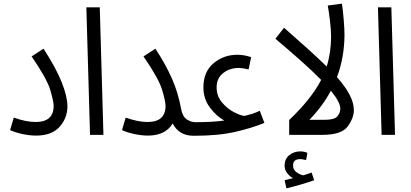

<svg xmlns="http://www.w3.org/2000/svg" viewBox="-20 -734 2236 1045"><path d="M176 4Q262 4 304.5 -44Q347 -92 347 -155Q347 -208 316 -286Q285 -364 217 -469L152 -427Q236 -305 254 -243Q272 -181 272 -158Q272 -70 174 -70Q122 -70 55 -94L35 -26Q62 -13 102 -4.5Q142 4 176 4Z M543 0 523 -694H450L470 0Z M1034 5Q1063 5 1073.5 -6.5Q1084 -18 1084 -34Q1084 -69 1044 -69Q1020 -69 997 -84Q974 -99 966 -140Q949 -233 914.5 -309.5Q880 -386 826 -469L761 -427Q845 -305 863 -243Q881 -181 881 -158Q881 -70 783 -70Q731 -70 664 -94L644 -26Q671 -13 711 -4.5Q751 4 785 4Q880 4 920 -62Q954 5 1034 5Z M1419 -65 1394 -131Q1365 -118 1353 -114.5Q1341 -111 1311 -103Q1289 -105 1252.5 -124Q1216 -143 1187.5 -177.5Q1159 -212 1159 -258Q1159 -309 1195 -336.5Q1231 -364 1277 -364Q1291 -364 1304 -362Q1317 -360 1333 -356L1347 -423Q1307 -436 1273 -436Q1197 -436 1142 -389.5Q1087 -343 1087 -258Q1087 -194 1124.5 -146Q1162 -98 1201 -78Q1138 -69 1044 -69L1034 5Q1168 5 1259.5 -16Q1351 -37 1419 -65Z M1734 0Q1839 0 1872.5 -46Q1906 -92 1906 -135Q1906 -211 1814 -314Q1854 -420 1855 -544Q1855 -575 1850.5 -629Q1846 -683 1841 -714L1764 -704Q1770 -671 1776 -620Q1782 -569 1782 -536Q1782 -448 1758 -372Q1713 -416 1655.5 -468Q1598 -520 1526 -583L1479 -523Q1549 -464 1613.5 -407Q1678 -350 1728 -299Q1699 -244 1656 -190.5Q1613 -137 1554 -81V0ZM1664 -82Q1735 -155 1781 -240Q1832 -178 1832 -143Q1832 -119 1816 -100.5Q1800 -82 1749 -82ZM1690 247 1676 205Q1658 212 1632 220Q1620 220 1597.5 206Q1575 192 1575 166Q1575 132 1614 132Q1622 132 1630 134Q1638 136 1646 137L1653 98Q1636 90 1614 90Q1580 90 1554.5 110.5Q1529 131 1529 168Q1529 191 1543 208.5Q1557 226 1575 236Q1565 238 1554.5 240.5Q1544 243 1529 247L1539 291Q1574 283 1616.5 270.5Q1659 258 1690 247Z M2130 0 2110 -694H2037L2057 0Z"/></svg>

Font: Noto Sans Arabic Condensed
Style: Regular
Weight: 400
Width: 3
Designer: Nadine Chahine
Foundry: Monotype Imaging Inc.
Version: 1.001